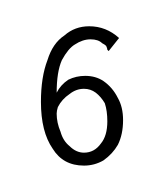

<svg xmlns="http://www.w3.org/2000/svg" viewBox="-20 -9 122 144"><path d="M43 115.2Q27.3 115.2 19.5 102.5Q10.7 89.8 10.7 67.4Q10.7 48.8 15.6 36.1Q19.5 23.4 28.3 17.6Q36.1 10.7 46.9 10.7Q59.6 10.7 69.3 19.5L61.5 29.3L60.5 28.3Q60.5 27.3 59.6 25.4Q58.6 24.4 56.6 23.4Q53.7 20.5 47.9 20.5Q42 20.5 36.1 24.4Q31.2 27.3 26.4 36.1Q22.5 44.9 22.5 60.5Q25.4 54.7 31.2 50.8Q37.1 47.9 43.9 47.9Q51.8 47.9 57.6 51.8Q64.5 56.6 68.4 64.5Q72.3 71.3 72.3 81.1Q72.3 91.8 68.4 99.6Q64.5 106.4 57.6 111.3Q50.8 115.2 43 115.2ZM43 105.5Q50.8 105.5 55.7 98.6Q60.5 92.8 60.5 82Q60.5 74.2 58.6 68.4Q55.7 63.5 51.8 60.5Q47.9 57.6 43 57.6Q37.1 57.6 32.2 61.5Q26.4 65.4 23.4 71.3Q22.5 74.2 22.5 76.2Q22.5 83 25.4 89.8Q27.3 96.7 32.2 100.6Q37.1 105.5 43 105.5Z"/></svg>

Font: Libre Barcode EAN13 Text
Style: Regular
Weight: 400
Version: Version 1.008; ttfautohint (v1.8.3)